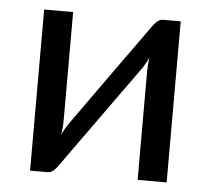

<svg xmlns="http://www.w3.org/2000/svg" viewBox="-41 -522 624 567"><g transform="rotate(5 270.5 -239.0)"><path d="M67.9 0.5V-477.1H153.8V-154.8Q153.8 -145.5 152.8 -134.8Q151.9 -124 150.4 -113.3Q154.3 -122.6 158.9 -130.4Q163.6 -138.2 168 -145Q168.5 -146 178.5 -159.9Q188.5 -173.8 204.1 -195.8Q219.7 -217.8 239.7 -245.8Q259.8 -273.9 280.3 -302.7Q328.6 -370.6 390.1 -456.1Q395.5 -463.9 403.3 -470.7Q411.1 -477.5 420.9 -477.5H472.7V0H386.7V-322.3Q386.7 -331.1 387.5 -341.6Q388.2 -352.1 389.6 -362.8Q385.7 -353.5 381.3 -345.9Q377 -338.4 373 -332Q372.1 -331.1 362.3 -317.1Q352.5 -303.2 336.7 -281.2Q320.8 -259.3 300.8 -231.4Q280.8 -203.6 260.3 -174.8Q211.9 -106.9 150.4 -21.5Q145.5 -13.7 137.5 -6.6Q129.4 0.5 119.6 0.5Z"/></g></svg>

Font: Carlito
Style: Regular
Weight: 400
Designer: Lukasz Dziedzic
Foundry: tyPoland Lukasz Dziedzic
Version: Version 1.103; Beta1; all basic design good, some composites